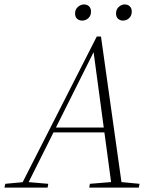

<svg xmlns="http://www.w3.org/2000/svg" viewBox="-54 -847 693 867"><path d="M-34 0 -30 -17 56 -25H70L164 -17L161 0ZM36 0 383 -682H402L498 0H451L367 -624H375L372 -618L63 0ZM178 -249 182 -271H441V-249ZM349 0 352 -17 462 -26H481L576 -17L573 0ZM317 -754Q304 -754 294.5 -762Q285 -770 285 -786Q285 -805 298 -816Q311 -827 325 -827Q339 -827 348 -818.5Q357 -810 357 -795Q357 -776 345 -765Q333 -754 317 -754ZM501 -754Q489 -754 479.5 -762Q470 -770 470 -786Q470 -805 482.5 -816Q495 -827 509 -827Q523 -827 532 -818.5Q541 -810 541 -795Q541 -776 529 -765Q517 -754 501 -754Z"/></svg>

Font: Source Serif 4 48pt Light
Style: Italic
Weight: 300
Italic angle: -12°
Designer: Frank Grießhammer
Foundry: Adobe Systems Incorporated
Version: Version 4.004;hotconv 1.0.116;makeotfexe 2.5.65601